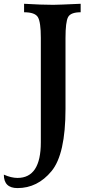

<svg xmlns="http://www.w3.org/2000/svg" viewBox="-80 -713 473 996"><path d="M10.7 262.7Q-60.1 262.7 -60.1 192.9Q-21.5 210 10.7 210Q131.8 210 131.8 25.4V-517.1Q131.8 -598.1 116.7 -623.8Q101.6 -649.4 44.9 -649.4V-693.4Q135.7 -688 196.3 -688Q221.2 -688 338.4 -693.4V-649.4Q286.6 -649.4 273.2 -624.3Q259.8 -599.1 259.8 -516.1V-148.4Q259.8 86.9 187.3 174.8Q114.7 262.7 10.7 262.7Z"/></svg>

Font: Kelvinch
Style: Bold
Weight: 700
Designer: Paul James Miller
Foundry: High-Logic / Made with FontCreator
Version: Version 3.501;March 28, 2021;FontCreator 13.0.0.2683 64-bit